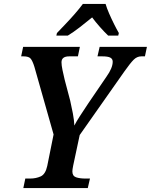

<svg xmlns="http://www.w3.org/2000/svg" viewBox="-20 -951 763 971"><path d="M98 0 108 -48H132Q162 -48 186 -59Q210 -70 219 -112L251 -271L154 -613Q145 -642 135.5 -654Q126 -666 99 -666H87L97 -714H384L374 -666H330Q291 -666 291 -636Q291 -621 296 -597Q301 -573 307 -548L335 -442Q342 -412 348.5 -377.5Q355 -343 356 -316Q366 -336 384.5 -364.5Q403 -393 427 -429L519 -564Q534 -585 542 -604Q550 -623 550 -639Q550 -653 538 -659.5Q526 -666 497 -666H473L484 -714H723L713 -666H695Q673 -666 656 -649Q639 -632 610 -591L383 -268L350 -113Q346 -93 346 -84Q346 -61 364.5 -54.5Q383 -48 413 -48H435L424 0ZM268 -784Q286 -803 310.5 -828.5Q335 -854 358.5 -881Q382 -908 399 -931H514Q520 -910 532 -882.5Q544 -855 557 -829Q570 -803 581 -784L578 -771H527Q509 -788 485.5 -814.5Q462 -841 446 -863Q417 -839 384 -813.5Q351 -788 323 -771H265Z"/></svg>

Font: Noto Serif SemiCondensed SemiBold
Style: Italic
Weight: 600
Width: 4
Italic angle: -12°
Designer: Monotype Design Team
Foundry: Monotype Imaging Inc.
Version: Version 2.014; ttfautohint (v1.8.4.7-5d5b)